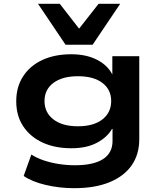

<svg xmlns="http://www.w3.org/2000/svg" viewBox="-20 -795 849 1005"><path d="M368 190Q291 190 219 173Q147 156 104 126L144 14Q172 32 209 44.5Q246 57 288 63.5Q330 70 372 70Q469 70 519 38Q569 6 569 -57V-120H566Q541 -76 487 -47.5Q433 -19 354 -19Q267 -19 202.5 -49Q138 -79 101.5 -134Q65 -189 65 -265Q65 -340 101 -395.5Q137 -451 201.5 -481Q266 -511 353 -511Q431 -511 487 -482.5Q543 -454 568 -405V-501H709V-67Q709 13 669.5 70Q630 127 554 158.5Q478 190 368 190ZM388 -134Q470 -134 516 -170Q562 -206 562 -266Q562 -326 516 -361Q470 -396 388 -396Q306 -396 259.5 -361Q213 -326 213 -266Q213 -206 259.5 -170Q306 -134 388 -134ZM323 -561 179 -775H293L394 -645L496 -775H609L465 -561Z"/></svg>

Font: Nunito Sans 7pt Expanded
Style: Bold
Weight: 700
Width: 7
Designer: Vernon Adams
Foundry: Vernon Adams
Version: Version 3.101;gftools[0.9.27]